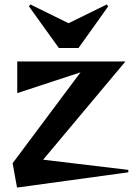

<svg xmlns="http://www.w3.org/2000/svg" viewBox="-20 -835 617 868"><path d="M246 -618 111 -806 117 -815 290 -730 463 -815 469 -806 335 -618ZM57 13 37 -97 344 -508 58 -414V-557H547L175 -113L560 -67V-56Z"/></svg>

Font: Reggae One
Style: Regular
Weight: 400
Designer: Fontworks Inc.
Foundry: Fontworks Inc.
Version: Version 1.100